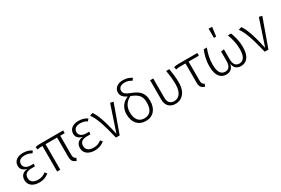

<svg xmlns="http://www.w3.org/2000/svg" viewBox="92 -1921 4518 3083"><g transform="rotate(-30 2351.0 -380.0)"><path d="M253 -534C150 -534 79 -482 79 -395C79 -332 117 -293 189 -277C113 -268 58 -229 58 -142C58 -44 138 11 251 11C327 11 385 -14 430 -52L401 -89C358 -57 319 -38 254 -38C171 -38 119 -78 119 -143C119 -217 163 -250 257 -250H314L321 -297H262C186 -297 138 -337 138 -392C138 -451 181 -486 258 -486C312 -486 349 -473 385 -450L414 -487C374 -514 326 -534 253 -534Z M996 -473V-523H568C529 -523 507 -521 478 -510L489 -463C518 -471 532 -473 570 -473H583V0H641V-473H855V-119C855 -44 877 -11 942 8L960 -37C927 -51 913 -69 913 -124V-473Z M1282 -534C1179 -534 1108 -482 1108 -395C1108 -332 1146 -293 1218 -277C1142 -268 1087 -229 1087 -142C1087 -44 1167 11 1280 11C1356 11 1414 -14 1459 -52L1430 -89C1387 -57 1348 -38 1283 -38C1200 -38 1148 -78 1148 -143C1148 -217 1192 -250 1286 -250H1343L1350 -297H1291C1215 -297 1167 -337 1167 -392C1167 -451 1210 -486 1287 -486C1341 -486 1378 -473 1414 -450L1443 -487C1403 -514 1355 -534 1282 -534Z M1544 -531 1488 -511C1552 -432 1605 -283 1673 0H1742L1928 -518L1871 -531L1710 -49C1651 -322 1596 -463 1544 -531Z M2253 -494C2145 -536 2120 -561 2120 -612C2120 -659 2159 -696 2233 -696C2283 -696 2317 -684 2359 -657L2390 -694C2344 -725 2296 -743 2226 -743C2122 -743 2061 -684 2061 -612C2061 -553 2090 -513 2166 -478C2070 -436 2006 -359 2006 -238C2006 -79 2093 11 2226 11C2366 11 2445 -89 2445 -239C2445 -377 2383 -443 2253 -494ZM2226 -38C2126 -38 2068 -108 2068 -238C2068 -354 2127 -422 2208 -461C2341 -409 2384 -357 2384 -239C2384 -106 2329 -38 2226 -38Z M2964 -523H2905C2921 -437 2931 -348 2931 -264C2931 -90 2851 -38 2779 -38C2713 -38 2666 -76 2666 -163V-523H2608V-159C2608 -46 2683 11 2777 11C2887 11 2990 -70 2990 -260C2990 -357 2978 -442 2964 -523Z M3484 -473V-523H3137C3097 -523 3076 -521 3046 -510L3058 -463C3087 -471 3100 -473 3143 -473H3235V-119C3235 -44 3257 -11 3322 8L3340 -37C3306 -51 3293 -70 3293 -124V-473Z M3836 -771V-599H3877L3900 -767ZM4109 -523H4050C4085 -426 4107 -338 4107 -236C4107 -74 4044 -38 3984 -38C3929 -38 3883 -72 3883 -179V-361L3826 -353V-179C3826 -68 3779 -38 3722 -38C3655 -38 3603 -88 3603 -236C3603 -338 3623 -426 3660 -523H3602C3574 -453 3544 -362 3544 -238C3544 -60 3618 11 3716 11C3790 11 3839 -26 3855 -109C3866 -26 3918 11 3990 11C4080 11 4166 -49 4166 -237C4166 -362 4134 -460 4109 -523Z M4302 -531 4246 -511C4310 -432 4363 -283 4431 0H4500L4686 -518L4629 -531L4468 -49C4409 -322 4354 -463 4302 -531Z"/></g></svg>

Font: FiraGO Light
Style: Regular
Weight: 300
Designer: bBox Type
Foundry: bBox Type GmbH
Version: Version 1.001;PS 001.001;hotconv 1.0.88;makeotf.lib2.5.64775